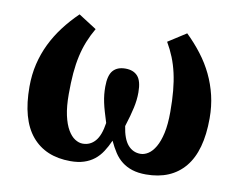

<svg xmlns="http://www.w3.org/2000/svg" viewBox="-66 -642 932 741"><g transform="rotate(10 400.0 -272.0)"><path d="M547.9 9.8Q517.1 9.8 494.1 2.4Q471.2 -4.9 453.6 -18.6Q436 -32.2 423.1 -52Q410.2 -71.8 398.9 -96.2Q388.2 -71.8 375.2 -52Q362.3 -32.2 345 -18.6Q327.6 -4.9 304.9 2.4Q282.2 9.8 252 9.8Q153.8 9.8 100.3 -54.2Q46.9 -118.2 46.9 -246.1Q46.9 -293.5 56.9 -335.4Q66.9 -377.4 85.4 -415.5Q104 -453.6 130.1 -488Q156.2 -522.5 189 -554.2L259.8 -508.8Q244.1 -481.9 232.9 -454.1Q221.7 -426.3 214.6 -394.8Q207.5 -363.3 204.3 -326.4Q201.2 -289.6 201.2 -244.1Q201.2 -195.3 208.7 -161.1Q216.3 -127 228.8 -105.7Q241.2 -84.5 256.6 -74.7Q272 -64.9 287.1 -64.9Q316.4 -64.9 335.9 -87.2Q355.5 -109.4 362.8 -159.2Q355.5 -182.6 350.1 -200.9Q344.7 -219.2 341.3 -235.4Q337.9 -251.5 336.4 -266.4Q335 -281.2 335 -296.9Q335 -341.3 351.6 -360.1Q368.2 -378.9 399.9 -378.9Q431.6 -378.9 448.2 -360.1Q464.8 -341.3 464.8 -296.9Q464.8 -281.2 463.1 -266.6Q461.4 -252 458 -236.3Q454.6 -220.7 449.5 -202.1Q444.3 -183.6 437 -160.2Q444.3 -110.4 464.1 -87.6Q483.9 -64.9 513.2 -64.9Q528.8 -64.9 543.9 -74.7Q559.1 -84.5 571.5 -105.7Q584 -127 591.6 -161.1Q599.1 -195.3 599.1 -244.1Q599.1 -289.6 595.7 -326.4Q592.3 -363.3 585.2 -394.8Q578.1 -426.3 566.9 -454.1Q555.7 -481.9 540 -508.8L610.8 -554.2Q643.6 -522.5 669.9 -488Q696.3 -453.6 714.6 -415.5Q732.9 -377.4 742.9 -335.4Q752.9 -293.5 752.9 -246.1Q752.9 -118.2 699.7 -54.2Q646.5 9.8 547.9 9.8Z"/></g></svg>

Font: Droid Serif
Style: Bold
Weight: 700
Designer: Monotype Design team
Foundry: Monotype Imaging Inc.
Version: Version 1.03